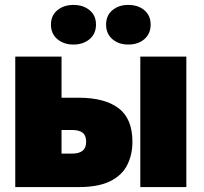

<svg xmlns="http://www.w3.org/2000/svg" viewBox="-20 -760 828 780"><path d="M42 0V-530H230V-363H300Q405 -363 461.5 -320.5Q518 -278 518 -184Q518 -132 497 -90Q476 -48 428 -24Q380 0 300 0ZM230 -136H272Q302 -136 316 -148Q330 -160 330 -184Q330 -209 316 -220.5Q302 -232 272 -232H230ZM550 0V-530H737V0ZM278 -579Q239 -579 213 -601Q187 -623 187 -660Q187 -697 213 -718.5Q239 -740 278 -740Q318 -740 344 -718.5Q370 -697 370 -660Q370 -623 344 -601Q318 -579 278 -579ZM501 -579Q462 -579 436.5 -601Q411 -623 411 -660Q411 -697 436.5 -718.5Q462 -740 501 -740Q541 -740 566.5 -718.5Q592 -697 592 -660Q592 -623 566.5 -601Q541 -579 501 -579Z"/></svg>

Font: Golos Text ExtraBold
Style: Regular
Weight: 800
Designer: A.Korolkova, Vitaly Kuzmin
Foundry: ParaType Ltd
Version: Version 2.004